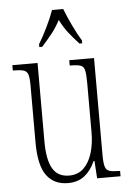

<svg xmlns="http://www.w3.org/2000/svg" viewBox="-55 -807 578 857"><g transform="rotate(-5 234.5 -378.0)"><path d="M215 10Q153 10 119.5 -35Q86 -80 86 -184V-440Q86 -473 81 -488Q76 -503 61 -507.5Q46 -512 17 -512H13V-536H126V-184Q126 -103 149 -63Q172 -23 223 -23Q263 -23 288.5 -48Q314 -73 326.5 -114.5Q339 -156 339 -206V-425Q339 -465 335 -483.5Q331 -502 316.5 -507Q302 -512 271 -512H268V-536H379V-103Q379 -66 384 -49.5Q389 -33 404 -28.5Q419 -24 448 -24H451V0H346L341 -78H337Q319 -37 289.5 -13.5Q260 10 215 10ZM140 -619Q158 -648 178.5 -690Q199 -732 211 -766H261Q274 -732 294 -690Q314 -648 332 -619V-606H320Q294 -634 274 -659.5Q254 -685 237 -719Q219 -685 198.5 -659.5Q178 -634 153 -606H140Z"/></g></svg>

Font: Noto Serif Myanmar ExtraCondensed ExtraLight
Style: Regular
Weight: 200
Width: 2
Designer: Ben Mitchell and the Monotype Design Team
Foundry: Monotype Imaging Inc.
Version: Version 2.106; ttfautohint (v1.8.4.7-5d5b)